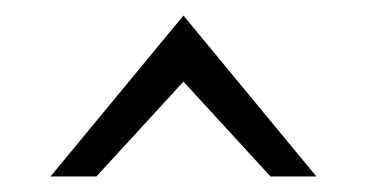

<svg xmlns="http://www.w3.org/2000/svg" viewBox="-20 -764 472 247"><path d="M104 -537H45L216 -744L387 -537H328L216 -659Z"/></svg>

Font: Charger Pro
Style: Lit
Weight: 300
Designer: Jasper
Foundry: Cannot Into Space Fonts
Version: Version 1.09